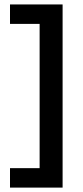

<svg xmlns="http://www.w3.org/2000/svg" viewBox="-20 -695 372 864"><path d="M25 149.2V61.7H158.3V-587.5H25V-675H261.7V149.2Z"/></svg>

Font: Funnel Sans Medium
Style: Regular
Weight: 500
Version: Version 1.000; Beta; Release 5; Build 24; ttfautohint (v1.8.